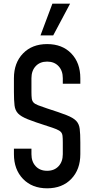

<svg xmlns="http://www.w3.org/2000/svg" viewBox="-20 -1005 510 1041"><path d="M235.5 16Q154 16 104.8 -35Q55.5 -86 55.5 -169V-199H150.5V-169Q150.5 -128.5 173.5 -103.8Q196.5 -79 235.5 -79Q274.5 -79 297.5 -103.8Q320.5 -128.5 320.5 -169V-232Q320.5 -255 319 -268.2Q317.5 -281.5 310 -289.5Q302.5 -297.5 285 -304.8Q267.5 -312 235.5 -322Q168 -343.5 131 -358.2Q94 -373 78 -389.8Q62 -406.5 58.8 -433.5Q55.5 -460.5 55.5 -507V-581Q55.5 -664.5 104.8 -715.2Q154 -766 235.5 -766Q317.5 -766 366.5 -715.2Q415.5 -664.5 415.5 -581V-551H320.5V-581Q320.5 -621.5 297.5 -646.2Q274.5 -671 235.5 -671Q196.5 -671 173.5 -646.2Q150.5 -621.5 150.5 -581V-507Q150.5 -484.5 152.2 -471.2Q154 -458 161.2 -449.8Q168.5 -441.5 186.2 -434.5Q204 -427.5 235.5 -417Q303 -395.5 340 -381Q377 -366.5 393 -349.8Q409 -333 412.2 -306Q415.5 -279 415.5 -232V-169Q415.5 -86 366.5 -35Q317.5 16 235.5 16ZM199.5 -813 264 -985H360L268.5 -813Z"/></svg>

Font: Mohave Medium
Style: Regular
Weight: 500
Designer: Gumpita Rahayu
Foundry: Tokotype
Version: Version 2.003